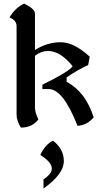

<svg xmlns="http://www.w3.org/2000/svg" viewBox="-20 -693 564 1075"><path d="M175.8 -380.9V-89.8Q175.8 -63.5 194.8 -24.4Q161.1 21 97.2 21.5Q72.8 -16.1 72.8 -53.2V-546.4Q72.8 -580.1 33.2 -595.2Q65.9 -650.4 115.2 -672.9Q175.8 -643.6 175.8 -616.7V-413.1Q244.6 -456.5 319.3 -456.5Q395 -456.5 482.4 -375.5L473.6 -328.6Q408.2 -298.8 353 -259.3V-234.9Q459 -179.2 504.4 -36.1Q469.2 7.3 414.1 11.7Q333.5 -194.3 252.9 -194.3H217.3V-218.8Q367.2 -292 386.7 -322.3Q317.9 -407.7 248 -407.7Q211.4 -407.7 175.8 -380.9ZM223.6 362.3V311Q270 280.8 270 250.5Q270 215.3 205.6 174.3Q233.4 115.7 276.9 94.7Q337.4 141.1 337.4 209Q337.4 282.2 223.6 362.3Z"/></svg>

Font: Balgruf
Style: Regular
Weight: 500
Designer: Paul James MIller
Foundry: High-Logic / Made with FontCreator
Version: Version 1.201;March 28, 2021;FontCreator 13.0.0.2683 64-bit